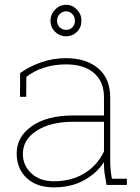

<svg xmlns="http://www.w3.org/2000/svg" viewBox="-20 -785 593 815"><path d="M50.8 0ZM194.3 -696.8Q194.3 -724.1 213.9 -744.4Q233.4 -764.6 260.7 -764.6Q287.1 -764.6 306.4 -744.6Q325.7 -724.6 325.7 -696.8Q325.7 -668.9 306.6 -649.9Q287.6 -630.9 260.7 -630.9Q233.4 -630.9 213.9 -649.9Q194.3 -668.9 194.3 -696.8ZM222.2 -696.8Q222.2 -680.2 233.4 -669.2Q244.6 -658.2 260.7 -658.2Q276.4 -658.2 287.1 -668.9Q297.9 -679.7 297.9 -696.8Q297.9 -713.9 287.1 -725.3Q276.4 -736.8 260.7 -736.8Q244.6 -736.8 233.4 -725.3Q222.2 -713.9 222.2 -696.8ZM432.1 0Q425.8 -34.7 423.6 -52Q421.4 -69.3 421.4 -89.4V-97.2Q391.1 -49.8 336.7 -19.8Q282.2 10.3 208.5 10.3Q135.3 10.3 93 -29.5Q50.8 -69.3 50.8 -133.8Q50.8 -205.1 115.7 -250Q180.7 -294.9 290 -294.9H421.4V-372.1Q421.4 -438 379.2 -474.9Q336.9 -511.7 260.3 -511.7Q210 -511.7 166.3 -497.6Q122.6 -483.4 91.8 -458.5L91.3 -374H64.9L65.4 -474.6Q103 -502.4 154.1 -520.3Q205.1 -538.1 260.3 -538.1Q345.2 -538.1 396.5 -495.1Q447.8 -452.1 447.8 -371.1V-106.4Q447.8 -85.9 449.5 -65.9Q451.2 -45.9 455.1 -26.4H518.6V0ZM208.5 -15.6Q283.2 -15.6 338.4 -49.3Q393.6 -83 421.4 -142.6V-268.1H291.5Q194.3 -268.1 135.7 -230.2Q77.1 -192.4 77.1 -131.8Q77.1 -82.5 113.3 -49.1Q149.4 -15.6 208.5 -15.6Z"/></svg>

Font: TypoPRO Roboto Slab
Style: Thin
Weight: 250
Designer: Google
Version: Version 1.100263; 2013; ttfautohint (v0.94.20-1c74) -l 8 -r 